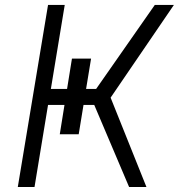

<svg xmlns="http://www.w3.org/2000/svg" viewBox="-20 -747 715 767"><path d="M267.4 -512.8H343.8L323.9 -391.7H364L598.4 -727.3H674.7L421.9 -356.9L565 0H495.7L356.5 -327.8H313.6L294.4 -210.6H218.8L237.6 -327.8H171.9L117.9 0H51.1L171.9 -727.3H238.6L183.2 -391.7H247.9Z"/></svg>

Font: Inter UI Light
Style: Italic
Weight: 300
Italic angle: 9.39999°
Designer: Rasmus Andersson
Foundry: rsms
Version: 3.2;8d6f07862